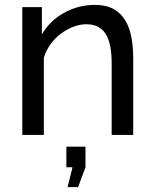

<svg xmlns="http://www.w3.org/2000/svg" viewBox="-20 -551 630 784"><path d="M256 213 276 132H251V48H329V132L299 213ZM524 0H436V-292Q436 -376 410.5 -414Q385 -452 333 -452Q306 -452 279 -441.5Q252 -431 228 -413Q204 -395 186 -370Q168 -345 159 -315V0H71V-522H151V-410Q182 -465 240.5 -498Q299 -531 368 -531Q413 -531 443 -514.5Q473 -498 491 -468.5Q509 -439 516.5 -399Q524 -359 524 -312Z"/></svg>

Font: Boldmen Medium
Style: Regular
Weight: 400
Designer: Matt McInerney, Pablo Impallari, Rodrigo Fuenzalida
Foundry: LIVING CONCEPT
Version: Version 1.000